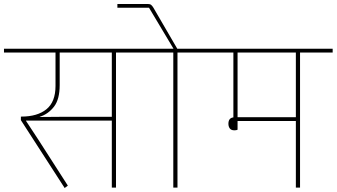

<svg xmlns="http://www.w3.org/2000/svg" viewBox="-40 -943 1692 965"><path d="M65 -339V-357H67Q148 -357 193.5 -394Q239 -431 239 -511V-679H-20V-698H707V-679H543V0H522V-337H91V-335L154 -239L301 -10L285 2ZM160 -355 282 -356H522V-679H260V-516Q260 -444 231.5 -407Q203 -370 160 -356Z M831 -679H667V-698H832L810 -735L709 -904H550V-923H703Q714 -923 719.5 -918.5Q725 -914 730 -906L851 -698H1016V-679H852V0H831Z M1138 -288Q1122 -288 1115 -297.5Q1108 -307 1108 -321Q1108 -350 1133 -353V-679H976V-698H1632V-679H1468V0H1447V-335H1154V-291Q1148 -288 1138 -288ZM1154 -679V-354H1447V-679Z"/></svg>

Font: IBM Plex Sans Devanagari Thin
Style: Regular
Weight: 100
Designer: Mike Abbink, Paul van der Laan, Pieter van Rosmalen, Erin McLaughlin
Foundry: Bold Monday
Version: Version 1.1